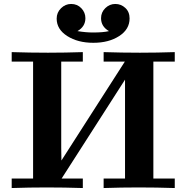

<svg xmlns="http://www.w3.org/2000/svg" viewBox="-20 -949 941 969"><path d="M39 0V-48H147V-638H39V-686Q130 -683 222 -683Q310 -683 398 -686V-638H289V-203L290 -139L610 -638H503V-686Q594 -683 686 -683Q774 -683 862 -686V-638H754V-48H862V0Q770 -3 679 -3Q592 -3 503 0V-48H611V-547L291 -48H398V0Q306 -3 215 -3Q128 -3 39 0ZM266 -855Q266 -886 288 -907.5Q310 -929 339 -929Q370 -929 390.5 -907.5Q411 -886 411 -857Q411 -815 371 -792Q413 -785 449 -785Q502 -785 530 -792Q490 -815 490 -857Q490 -887 511.5 -908Q533 -929 562 -929Q591 -929 612.5 -909Q634 -889 634 -856Q634 -801 581.5 -767Q529 -733 451 -733Q373 -733 319.5 -767Q266 -801 266 -855Z"/></svg>

Font: CMU Serif
Style: Bold
Weight: 700
Version: Version 0.7.0